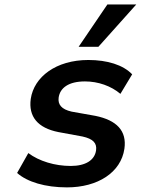

<svg xmlns="http://www.w3.org/2000/svg" viewBox="-20 -813 619 844"><path d="M274.4 10.7C409.7 10.7 511.7 -54.7 526.9 -159.2C538.1 -238.3 492.7 -284.7 399.4 -303.7L294.9 -322.3C250 -332.5 233.9 -353.5 237.8 -383.8C243.7 -426.8 281.7 -455.1 353.5 -455.1C411.6 -455.1 468.3 -435.1 509.3 -400.4L561 -486.3C521 -527.8 451.7 -549.3 368.2 -549.3C226.6 -549.3 129.4 -475.1 115.2 -378.4C104.5 -300.8 145.5 -250.5 236.8 -232.4L342.8 -212.9C389.2 -202.6 406.7 -184.1 402.3 -151.9C396 -108.9 356.4 -83.5 291 -83.5C221.2 -83.5 151.9 -104.5 104.5 -140.1L55.2 -52.7C99.6 -13.2 178.7 10.7 274.4 10.7ZM412.6 -607.4 579.1 -793.5H452.1L325.7 -607.4Z"/></svg>

Font: Winston SemiBold
Style: Italic
Weight: 600
Italic angle: -8.13011°
Designer: Vernon Adams, Kim Jin-seong, David Berlow, Cristiano Sobral
Foundry: The Winston Project Authors
Version: Version 3.004